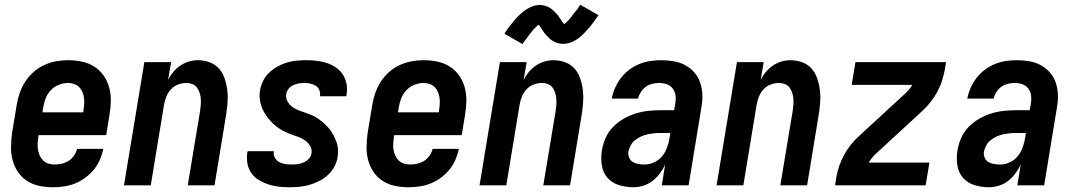

<svg xmlns="http://www.w3.org/2000/svg" viewBox="-20 -782 4540 810"><path d="M203 8Q173 8 145 2Q117 -4 94 -19Q71 -34 55.5 -57Q40 -80 33 -107Q26 -134 26.5 -163.5Q27 -193 31 -222L51 -342Q55 -367 64 -392Q73 -417 87.5 -439Q102 -461 122.5 -479Q143 -497 167.5 -508Q192 -519 217 -523.5Q242 -528 267 -528Q297 -528 325.5 -522Q354 -516 377 -501.5Q400 -487 416.5 -464Q433 -441 440.5 -413.5Q448 -386 447.5 -356.5Q447 -327 442 -298L428 -212H143L142 -207Q140 -193 139 -179Q138 -165 140 -151.5Q142 -138 147.5 -126Q153 -114 162 -105Q171 -96 184 -92Q197 -88 211 -88Q226 -88 241 -91.5Q256 -95 269.5 -103.5Q283 -112 292.5 -126Q302 -140 305 -154H416Q411 -131 401.5 -108.5Q392 -86 376 -66.5Q360 -47 339.5 -32Q319 -17 296.5 -8Q274 1 250 4.5Q226 8 203 8ZM159 -308H331L332 -313Q334 -327 335 -340.5Q336 -354 334.5 -367.5Q333 -381 328 -393Q323 -405 314.5 -414Q306 -423 293 -427.5Q280 -432 267 -432Q247 -432 227.5 -424Q208 -416 193.5 -400.5Q179 -385 172 -365.5Q165 -346 162 -327Z M503 0 589 -520H702L689 -445Q698 -463 711 -478.5Q724 -494 741 -505.5Q758 -517 777 -522.5Q796 -528 815 -528Q841 -528 865 -519Q889 -510 904.5 -492Q920 -474 928 -450Q936 -426 939 -401Q942 -376 940 -350Q938 -324 934 -298L885 0H772L824 -313Q826 -326 827 -339.5Q828 -353 827 -366Q826 -379 822 -391Q818 -403 811 -412.5Q804 -422 792 -427Q780 -432 767 -432Q749 -432 731.5 -425.5Q714 -419 701.5 -405.5Q689 -392 682 -375Q675 -358 672 -340L616 0Z M1201 8Q1178 8 1155.5 5.5Q1133 3 1112 -4Q1091 -11 1072 -22.5Q1053 -34 1040.5 -51.5Q1028 -69 1024 -91.5Q1020 -114 1023 -137L1025 -144H1136L1135 -142Q1133 -128 1139.5 -116.5Q1146 -105 1157.5 -98.5Q1169 -92 1182.5 -90Q1196 -88 1209 -88Q1222 -88 1235 -89.5Q1248 -91 1260.5 -96.5Q1273 -102 1282.5 -112Q1292 -122 1294 -135Q1297 -151 1289 -165Q1281 -179 1268.5 -188.5Q1256 -198 1241 -203.5Q1226 -209 1211.5 -214Q1197 -219 1182.5 -226Q1168 -233 1155.5 -241.5Q1143 -250 1132 -260.5Q1121 -271 1111.5 -283Q1102 -295 1094 -309Q1086 -323 1081.5 -338Q1077 -353 1075.5 -369Q1074 -385 1077 -402Q1081 -422 1090.5 -441.5Q1100 -461 1116 -476Q1132 -491 1151 -501.5Q1170 -512 1190 -518Q1210 -524 1230.5 -526Q1251 -528 1272 -528Q1294 -528 1316.5 -525.5Q1339 -523 1359.5 -516Q1380 -509 1397.5 -497Q1415 -485 1426.5 -467Q1438 -449 1442 -427.5Q1446 -406 1442 -383L1441 -376H1330V-378Q1332 -391 1327 -402.5Q1322 -414 1311.5 -420.5Q1301 -427 1288.5 -429.5Q1276 -432 1264 -432Q1252 -432 1240.5 -430Q1229 -428 1217.5 -423Q1206 -418 1198 -408Q1190 -398 1188 -386Q1185 -369 1192.5 -355Q1200 -341 1212.5 -331.5Q1225 -322 1239.5 -316.5Q1254 -311 1269.5 -306Q1285 -301 1299 -294.5Q1313 -288 1325.5 -279Q1338 -270 1349.5 -259.5Q1361 -249 1370.5 -237Q1380 -225 1387 -211.5Q1394 -198 1399.5 -183Q1405 -168 1406 -151.5Q1407 -135 1404 -118Q1401 -98 1390 -78Q1379 -58 1362.5 -43Q1346 -28 1326 -18Q1306 -8 1285 -2Q1264 4 1243 6Q1222 8 1201 8Z M1703 8Q1673 8 1645 2Q1617 -4 1594 -19Q1571 -34 1555.5 -57Q1540 -80 1533 -107Q1526 -134 1526.5 -163.5Q1527 -193 1531 -222L1551 -342Q1555 -367 1564 -392Q1573 -417 1587.5 -439Q1602 -461 1622.5 -479Q1643 -497 1667.5 -508Q1692 -519 1717 -523.5Q1742 -528 1767 -528Q1797 -528 1825.5 -522Q1854 -516 1877 -501.5Q1900 -487 1916.5 -464Q1933 -441 1940.5 -413.5Q1948 -386 1947.5 -356.5Q1947 -327 1942 -298L1928 -212H1643L1642 -207Q1640 -193 1639 -179Q1638 -165 1640 -151.5Q1642 -138 1647.5 -126Q1653 -114 1662 -105Q1671 -96 1684 -92Q1697 -88 1711 -88Q1726 -88 1741 -91.5Q1756 -95 1769.5 -103.5Q1783 -112 1792.5 -126Q1802 -140 1805 -154H1916Q1911 -131 1901.5 -108.5Q1892 -86 1876 -66.5Q1860 -47 1839.5 -32Q1819 -17 1796.5 -8Q1774 1 1750 4.5Q1726 8 1703 8ZM1659 -308H1831L1832 -313Q1834 -327 1835 -340.5Q1836 -354 1834.5 -367.5Q1833 -381 1828 -393Q1823 -405 1814.5 -414Q1806 -423 1793 -427.5Q1780 -432 1767 -432Q1747 -432 1727.5 -424Q1708 -416 1693.5 -400.5Q1679 -385 1672 -365.5Q1665 -346 1662 -327Z M2003 0 2089 -520H2202L2189 -445Q2198 -463 2211 -478.5Q2224 -494 2241 -505.5Q2258 -517 2277 -522.5Q2296 -528 2315 -528Q2341 -528 2365 -519Q2389 -510 2404.5 -492Q2420 -474 2428 -450Q2436 -426 2439 -401Q2442 -376 2440 -350Q2438 -324 2434 -298L2385 0H2272L2324 -313Q2326 -326 2327 -339.5Q2328 -353 2327 -366Q2326 -379 2322 -391Q2318 -403 2311 -412.5Q2304 -422 2292 -427Q2280 -432 2267 -432Q2249 -432 2231.5 -425.5Q2214 -419 2201.5 -405.5Q2189 -392 2182 -375Q2175 -358 2172 -340L2116 0ZM2184 -596 2108 -640Q2119 -657 2130 -671.5Q2141 -686 2151.5 -698Q2162 -710 2172.5 -720Q2183 -730 2196.5 -739.5Q2210 -749 2225.5 -755Q2241 -761 2256 -761Q2261 -761 2266 -760.5Q2271 -760 2275 -759Q2279 -758 2283.5 -756.5Q2288 -755 2292.5 -753Q2297 -751 2300.5 -748.5Q2304 -746 2307.5 -743.5Q2311 -741 2314 -738Q2317 -735 2320.5 -731.5Q2324 -728 2327.5 -724.5Q2331 -721 2333.5 -717.5Q2336 -714 2338.5 -710.5Q2341 -707 2343 -704Q2345 -701 2348 -696Q2351 -691 2354 -687Q2357 -683 2360 -680Q2363 -677 2362 -675H2361Q2360 -675 2358.5 -675.5Q2357 -676 2356 -676H2355L2358 -679Q2361 -681 2364 -683.5Q2367 -686 2369.5 -688.5Q2372 -691 2374 -692.5Q2376 -694 2377.5 -696Q2379 -698 2381 -700Q2383 -702 2385 -704.5Q2387 -707 2389 -709.5Q2391 -712 2393 -714.5Q2395 -717 2397 -720Q2399 -723 2401.5 -726Q2404 -729 2406.5 -732Q2409 -735 2412 -738.5Q2415 -742 2417.5 -746Q2420 -750 2422.5 -754Q2425 -758 2428 -762L2505 -718Q2493 -700 2482 -685.5Q2471 -671 2460.5 -659.5Q2450 -648 2440 -637.5Q2430 -627 2416 -617.5Q2402 -608 2387 -602.5Q2372 -597 2357 -597Q2352 -597 2347 -597.5Q2342 -598 2337.5 -599Q2333 -600 2329 -601.5Q2325 -603 2320 -605Q2315 -607 2311.5 -609.5Q2308 -612 2304.5 -614.5Q2301 -617 2298 -620Q2295 -623 2291.5 -626.5Q2288 -630 2284.5 -633.5Q2281 -637 2278.5 -640.5Q2276 -644 2273.5 -647.5Q2271 -651 2269 -654Q2267 -657 2264 -662Q2261 -667 2258 -671Q2255 -675 2252 -678Q2249 -681 2250 -682Q2250 -683 2250 -683Q2250 -683 2251 -683Q2252 -683 2254 -682.5Q2256 -682 2257 -682H2258Q2257 -681 2254 -679Q2251 -677 2248 -674.5Q2245 -672 2242.5 -669.5Q2240 -667 2238 -665Q2236 -663 2234.5 -661.5Q2233 -660 2231 -658Q2229 -656 2227 -653.5Q2225 -651 2223.5 -648.5Q2222 -646 2219.5 -643.5Q2217 -641 2215 -638Q2213 -635 2210.5 -632Q2208 -629 2205.5 -625.5Q2203 -622 2200.5 -618.5Q2198 -615 2195 -611.5Q2192 -608 2189.5 -604Q2187 -600 2184 -596Z M2652 8Q2621 8 2591.5 -1Q2562 -10 2543 -31.5Q2524 -53 2519 -83.5Q2514 -114 2519 -146Q2523 -172 2534 -198Q2545 -224 2564.5 -244.5Q2584 -265 2608.5 -279.5Q2633 -294 2659.5 -302.5Q2686 -311 2712.5 -314Q2739 -317 2765 -317H2824L2829 -345Q2832 -362 2830 -378.5Q2828 -395 2818.5 -408Q2809 -421 2793.5 -426.5Q2778 -432 2761 -432Q2747 -432 2732 -428.5Q2717 -425 2704.5 -416Q2692 -407 2683.5 -393.5Q2675 -380 2672 -366H2561V-367Q2565 -389 2575 -411.5Q2585 -434 2600 -453.5Q2615 -473 2635 -488Q2655 -503 2677.5 -512Q2700 -521 2723.5 -524.5Q2747 -528 2769 -528Q2796 -528 2822.5 -523.5Q2849 -519 2871 -507Q2893 -495 2909.5 -476Q2926 -457 2934 -433Q2942 -409 2943 -382.5Q2944 -356 2939 -329L2885 0H2772L2786 -87Q2777 -68 2763.5 -50Q2750 -32 2732.5 -18.5Q2715 -5 2694 1.5Q2673 8 2652 8ZM2701 -88Q2721 -88 2741.5 -98Q2762 -108 2775 -125Q2788 -142 2795 -162Q2802 -182 2805 -202L2808 -221H2765Q2752 -221 2738.5 -219.5Q2725 -218 2711 -215Q2697 -212 2684 -206Q2671 -200 2659.5 -191Q2648 -182 2641 -169Q2634 -156 2631 -143Q2629 -129 2634 -117Q2639 -105 2650 -98.5Q2661 -92 2674 -90Q2687 -88 2701 -88Z M3003 0 3089 -520H3202L3189 -445Q3198 -463 3211 -478.5Q3224 -494 3241 -505.5Q3258 -517 3277 -522.5Q3296 -528 3315 -528Q3341 -528 3365 -519Q3389 -510 3404.5 -492Q3420 -474 3428 -450Q3436 -426 3439 -401Q3442 -376 3440 -350Q3438 -324 3434 -298L3385 0H3272L3324 -313Q3326 -326 3327 -339.5Q3328 -353 3327 -366Q3326 -379 3322 -391Q3318 -403 3311 -412.5Q3304 -422 3292 -427Q3280 -432 3267 -432Q3249 -432 3231.5 -425.5Q3214 -419 3201.5 -405.5Q3189 -392 3182 -375Q3175 -358 3172 -340L3116 0Z M3503 0 3508 -33Q3512 -57 3520 -80.5Q3528 -104 3540 -126.5Q3552 -149 3568 -169.5Q3584 -190 3604 -208L3794 -383Q3805 -392 3813.5 -402.5Q3822 -413 3829 -424H3573L3589 -520H3971L3966 -488Q3961 -463 3953.5 -439.5Q3946 -416 3933.5 -393.5Q3921 -371 3905 -350.5Q3889 -330 3869 -312L3679 -137Q3669 -128 3660 -117.5Q3651 -107 3645 -96H3901L3885 0Z M4152 8Q4121 8 4091.5 -1Q4062 -10 4043 -31.5Q4024 -53 4019 -83.5Q4014 -114 4019 -146Q4023 -172 4034 -198Q4045 -224 4064.5 -244.5Q4084 -265 4108.5 -279.5Q4133 -294 4159.5 -302.5Q4186 -311 4212.5 -314Q4239 -317 4265 -317H4324L4329 -345Q4332 -362 4330 -378.5Q4328 -395 4318.5 -408Q4309 -421 4293.5 -426.5Q4278 -432 4261 -432Q4247 -432 4232 -428.5Q4217 -425 4204.5 -416Q4192 -407 4183.5 -393.5Q4175 -380 4172 -366H4061V-367Q4065 -389 4075 -411.5Q4085 -434 4100 -453.5Q4115 -473 4135 -488Q4155 -503 4177.5 -512Q4200 -521 4223.5 -524.5Q4247 -528 4269 -528Q4296 -528 4322.5 -523.5Q4349 -519 4371 -507Q4393 -495 4409.5 -476Q4426 -457 4434 -433Q4442 -409 4443 -382.5Q4444 -356 4439 -329L4385 0H4272L4286 -87Q4277 -68 4263.5 -50Q4250 -32 4232.5 -18.5Q4215 -5 4194 1.5Q4173 8 4152 8ZM4201 -88Q4221 -88 4241.5 -98Q4262 -108 4275 -125Q4288 -142 4295 -162Q4302 -182 4305 -202L4308 -221H4265Q4252 -221 4238.5 -219.5Q4225 -218 4211 -215Q4197 -212 4184 -206Q4171 -200 4159.5 -191Q4148 -182 4141 -169Q4134 -156 4131 -143Q4129 -129 4134 -117Q4139 -105 4150 -98.5Q4161 -92 4174 -90Q4187 -88 4201 -88Z"/></svg>

Font: Iosevka Term Curly Oblique
Style: Bold
Weight: 700
Italic angle: -9°
Designer: Belleve Invis
Foundry: Belleve Invis
Version: Version 32.3.0